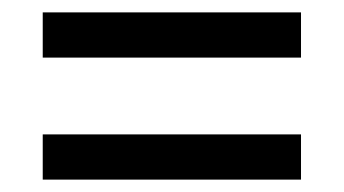

<svg xmlns="http://www.w3.org/2000/svg" viewBox="-20 -512 555 310"><path d="M49 -419V-492H466V-419ZM49 -222V-295H466V-222Z"/></svg>

Font: Noto Serif Ethiopic SemiCondensed ExtraBold
Style: Regular
Weight: 800
Width: 4
Designer: Monotype Design Team
Foundry: Monotype Imaging Inc.
Version: Version 2.102; ttfautohint (v1.8.4.7-5d5b)